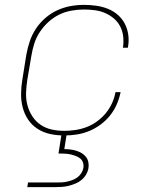

<svg xmlns="http://www.w3.org/2000/svg" viewBox="-20 -548 640 788"><path d="M244 8Q214 8 186 2Q158 -4 134.5 -19Q111 -34 95.5 -57Q80 -80 73 -107.5Q66 -135 66.5 -164.5Q67 -194 72 -223L88 -323Q93 -351 102 -378Q111 -405 127 -429.5Q143 -454 166 -474Q189 -494 215.5 -506Q242 -518 269.5 -523Q297 -528 325 -528Q350 -528 375 -524.5Q400 -521 422.5 -512Q445 -503 463 -487.5Q481 -472 492 -451Q503 -430 506.5 -405Q510 -380 505 -354Q505 -354 505 -353.5Q505 -353 505 -352H484Q484 -353 484.5 -353.5Q485 -354 485 -354Q488 -377 485.5 -399Q483 -421 473 -440Q463 -459 447 -472.5Q431 -486 411.5 -494.5Q392 -503 369.5 -506Q347 -509 325 -509Q300 -509 274 -504.5Q248 -500 224 -488.5Q200 -477 179.5 -458.5Q159 -440 144 -417.5Q129 -395 121 -370Q113 -345 109 -320L92 -220Q88 -194 87 -167.5Q86 -141 92.5 -116.5Q99 -92 112.5 -71Q126 -50 146.5 -36Q167 -22 192 -16.5Q217 -11 244 -11Q267 -11 290 -14.5Q313 -18 335.5 -26.5Q358 -35 378.5 -50Q399 -65 414.5 -84Q430 -103 440 -125Q450 -147 454 -170H475Q470 -145 459.5 -120.5Q449 -96 432 -74.5Q415 -53 392.5 -36.5Q370 -20 345.5 -10Q321 0 295 4Q269 8 244 8ZM92 220 95 201H210Q221 201 232.5 200.5Q244 200 255 197.5Q266 195 277 191Q288 187 297.5 180Q307 173 313.5 163Q320 153 322 142Q324 131 321 120.5Q318 110 310.5 103.5Q303 97 293 93Q283 89 273 86.5Q263 84 252 83Q241 82 230 82H220L233 0H254L244 64Q256 64 268.5 65.5Q281 67 292.5 70.5Q304 74 314.5 80Q325 86 332.5 95.5Q340 105 342.5 117Q345 129 343 142Q341 155 333.5 168Q326 181 314.5 190.5Q303 200 289.5 205.5Q276 211 262.5 214.5Q249 218 235 219Q221 220 207 220Z"/></svg>

Font: Iosevka SS04 Th Ex Obl
Style: Regular
Weight: 100
Width: 7
Italic angle: -9°
Monospace: yes
Designer: Belleve Invis
Foundry: Belleve Invis
Version: Version 19.0.0; ttfautohint (v1.8.4)